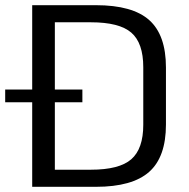

<svg xmlns="http://www.w3.org/2000/svg" viewBox="-39 -720 729 740"><path d="M85.1 -700H330.8Q471.8 -700 536.2 -642.5Q600.6 -585.1 600.6 -459.8V-240Q600.6 -114.9 535.8 -57.5Q470.9 0 330.8 0H85.1ZM153.3 -65.9H311.1Q420.9 -65.9 467 -106.2Q513.2 -146.5 513.2 -239.3V-460.7Q513.2 -554.4 467 -594.3Q420.9 -634.1 311.1 -634.1H153.3L172.4 -684.3V-14.4ZM278.5 -375V-325.8H-19V-375Z"/></svg>

Font: Pathway Extreme 8pt Thin 12pt
Style: Regular
Weight: 100
Version: Version 1.001;gftools[0.9.26]